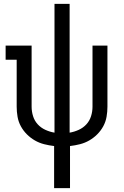

<svg xmlns="http://www.w3.org/2000/svg" viewBox="-20 -755 640 990"><path d="M259 215V-2Q233 -5 207.5 -11.5Q182 -18 159.5 -31Q137 -44 118.5 -62.5Q100 -81 87.5 -104Q75 -127 70.5 -153Q66 -179 66 -205V-447H9V-520H143V-205Q143 -180 150.5 -156Q158 -132 174.5 -114Q191 -96 214 -85.5Q237 -75 261 -71V-735H339V-71Q363 -75 386 -85.5Q409 -96 425.5 -114Q442 -132 449.5 -156Q457 -180 457 -205V-520H534V-205Q534 -179 529.5 -153Q525 -127 512.5 -104Q500 -81 481.5 -62.5Q463 -44 440.5 -31Q418 -18 392.5 -11.5Q367 -5 341 -2V215Z"/></svg>

Font: Iosevka HT Extended
Style: Regular
Weight: 400
Width: 7
Monospace: yes
Designer: Belleve Invis
Foundry: Belleve Invis
Version: Version 32.3.0; ttfautohint (v1.8.4)